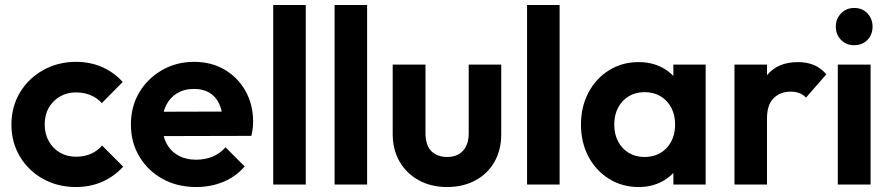

<svg xmlns="http://www.w3.org/2000/svg" viewBox="-20 -743 3583 773"><path d="M286 10Q212 10 153 -23Q94 -56 60 -113Q26 -170 26 -241Q26 -313 60 -370Q94 -427 153.5 -460.5Q213 -494 286 -494Q343 -494 391 -473Q439 -452 474 -413L390 -328Q371 -349 344.5 -360Q318 -371 286 -371Q250 -371 221.5 -354.5Q193 -338 176.5 -309.5Q160 -281 160 -242Q160 -204 176.5 -174.5Q193 -145 221.5 -128.5Q250 -112 286 -112Q319 -112 345.5 -123.5Q372 -135 391 -157L476 -72Q439 -32 391 -11Q343 10 286 10Z M770 10Q694 10 635 -22.5Q576 -55 541.5 -112Q507 -169 507 -242Q507 -314 540.5 -370.5Q574 -427 632 -460.5Q690 -494 761 -494Q831 -494 884.5 -462.5Q938 -431 968.5 -376.5Q999 -322 999 -253Q999 -240 997.5 -226.5Q996 -213 992 -196L586 -195V-293L931 -294L878 -253Q876 -296 862.5 -325Q849 -354 823.5 -369.5Q798 -385 761 -385Q722 -385 693 -367.5Q664 -350 648.5 -318.5Q633 -287 633 -244Q633 -200 649.5 -167.5Q666 -135 697 -117.5Q728 -100 769 -100Q806 -100 836 -112.5Q866 -125 888 -150L965 -73Q930 -32 879.5 -11Q829 10 770 10Z M1080 0V-723H1211V0Z M1327 0V-723H1458V0Z M1780 10Q1716 10 1666.5 -17Q1617 -44 1589 -92Q1561 -140 1561 -203V-483H1693V-206Q1693 -176 1703 -154.5Q1713 -133 1733 -122Q1753 -111 1780 -111Q1821 -111 1844 -136Q1867 -161 1867 -206V-483H1998V-203Q1998 -139 1970.5 -91Q1943 -43 1893.5 -16.5Q1844 10 1780 10Z M2102 0V-723H2233V0Z M2551 10Q2485 10 2432 -23Q2379 -56 2349 -113Q2319 -170 2319 -241Q2319 -313 2349 -370Q2379 -427 2432 -460Q2485 -493 2551 -493Q2603 -493 2644 -472Q2685 -451 2709.5 -413.5Q2734 -376 2736 -329V-155Q2734 -107 2709.5 -70Q2685 -33 2644 -11.5Q2603 10 2551 10ZM2575 -111Q2630 -111 2664 -147.5Q2698 -184 2698 -242Q2698 -280 2682.5 -309.5Q2667 -339 2639.5 -355.5Q2612 -372 2575 -372Q2539 -372 2511.5 -355.5Q2484 -339 2468.5 -309.5Q2453 -280 2453 -242Q2453 -203 2468.5 -173.5Q2484 -144 2511.5 -127.5Q2539 -111 2575 -111ZM2691 0V-130L2712 -248L2691 -364V-483H2821V0Z M2937 0V-483H3068V0ZM3068 -267 3017 -301Q3026 -390 3069 -441.5Q3112 -493 3193 -493Q3228 -493 3256 -481.5Q3284 -470 3307 -444L3225 -350Q3214 -362 3198.5 -368Q3183 -374 3163 -374Q3121 -374 3094.5 -347.5Q3068 -321 3068 -267Z M3353 0V-483H3485V0ZM3419 -561Q3387 -561 3366 -582.5Q3345 -604 3345 -636Q3345 -667 3366 -689Q3387 -711 3419 -711Q3452 -711 3472.5 -689Q3493 -667 3493 -636Q3493 -604 3472.5 -582.5Q3452 -561 3419 -561Z"/></svg>

Font: Outfit Thin SemiBold
Style: Regular
Weight: 600
Version: Version 1.100;gftools[0.9.27]